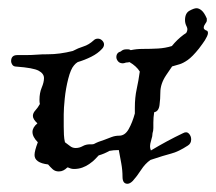

<svg xmlns="http://www.w3.org/2000/svg" viewBox="-20 -428 526 467"><path d="M303 12Q296 19 290 19Q278 19 278 2Q278 -14 275 -30.5Q272 -47 269 -63Q262 -63 256.5 -62.5Q251 -62 246 -61Q234 -54 220 -50Q216 -46 211.5 -41Q207 -36 197 -29Q190 -24 180.5 -20.5Q171 -17 160 -17Q156 -17 152.5 -18Q149 -19 147 -20L145 -21L143 -20Q139 -16 134 -13.5Q129 -11 123 -11Q114 -11 108 -16.5Q102 -22 97 -28Q64 -32 64 -51Q64 -61 72 -82Q59 -95 59 -107Q59 -118 71 -128Q60 -138 60 -146Q60 -153 66 -159.5Q72 -166 77 -175Q76 -179 76 -185Q76 -202 81.5 -215Q87 -228 87 -238Q87 -249 74 -256Q61 -263 20 -266Q13 -266 10 -270.5Q7 -275 7 -279Q7 -294 22 -294H40Q57 -294 69 -295Q81 -296 97 -296Q125 -296 157 -304Q170 -311 183 -315Q196 -319 208 -330Q212 -334 218 -334Q224 -334 228.5 -329.5Q233 -325 233 -320Q233 -314 228 -309Q218 -298 202 -290Q186 -282 169 -277Q164 -274 160 -269Q152 -260 146 -236.5Q140 -213 137.5 -188.5Q135 -164 135 -150V-120Q135 -110 135.5 -100Q136 -90 138 -82L150 -73Q156 -68 164 -68Q173 -68 181 -72.5Q189 -77 199 -77Q201 -77 204 -77Q207 -77 209 -78Q218 -83 234 -88Q242 -91 251 -94.5Q260 -98 270 -98Q284 -98 293 -114Q302 -130 308 -152V-166Q308 -191 312.5 -211.5Q317 -232 320 -254Q312 -267 295 -277Q291 -276 288.5 -276Q286 -276 284 -275Q283 -275 282 -274.5Q281 -274 279 -274Q271 -274 267 -279Q263 -284 263 -289Q263 -300 274 -303Q279 -308 287 -308Q289 -308 292 -308Q295 -308 298 -306Q312 -309 326 -309Q347 -309 364.5 -310Q382 -311 398 -316Q411 -332 426.5 -343.5Q442 -355 460 -359Q462 -359 463.5 -359.5Q465 -360 466 -360Q479 -360 479 -348Q479 -341 474 -336Q447 -303 416 -291Q398 -266 384 -245Q370 -224 370 -203Q370 -188 368 -172.5Q366 -157 355 -155Q354 -149 353.5 -142.5Q353 -136 353 -130Q353 -123 353 -116.5Q353 -110 351 -104Q351 -97 348 -88Q345 -79 345 -71Q345 -68 347 -62Q367 -74 386.5 -84.5Q406 -95 425 -104Q434 -109 439.5 -103Q445 -97 445 -89Q445 -79 437 -74Q414 -59 396.5 -54.5Q379 -50 346 -39Q333 -30 323 -14.5Q313 1 303 12ZM397 -266Q393 -265 388 -264.5Q383 -264 378 -264Q360 -264 351 -268Q332 -276 328 -289Q327 -291 327 -294Q327 -300 331 -302Q332 -303 335 -304.5Q338 -306 342 -306Q348 -306 353 -302Q366 -292 383 -292Q388 -292 394 -294Q420 -303 431 -336Q432 -339 433.5 -342Q435 -345 433 -348Q438 -356 434 -363.5Q430 -371 430 -379Q430 -396 441 -402Q452 -408 458 -408Q464 -408 470.5 -402.5Q477 -397 483 -383V-378Q483 -375 479.5 -370.5Q476 -366 475.5 -361Q475 -356 484 -353Q488 -349 483.5 -339.5Q479 -330 472.5 -321.5Q466 -313 464 -310Q448 -290 436.5 -282Q425 -274 416 -271.5Q407 -269 397 -266Z"/></svg>

Font: RU Serius
Style: Regular
Weight: 400
Designer: Robert E. Leuschke
Foundry: Robert E. Leuschke
Version: Version 1.011; ttfautohint (v1.8.3)